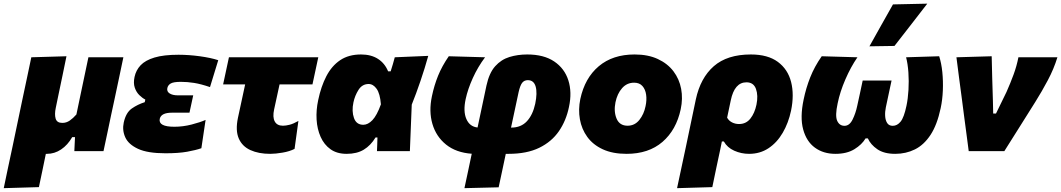

<svg xmlns="http://www.w3.org/2000/svg" viewBox="-66 -806 5660 1024"><path d="M-46 197.5Q-35 145 -24 92.2Q-13 39.5 0.5 -22.5L52.5 -271Q68 -343.5 79 -395.8Q90 -448 101 -500.5L288.5 -506Q278 -454 267.2 -402.5Q256.5 -351 245 -296.5L231.5 -231Q224 -196 230.8 -173.2Q237.5 -150.5 266.5 -150.5Q288 -150.5 306 -163Q324 -175.5 341.5 -195.5L362.5 -296Q374 -351 384.2 -399.2Q394.5 -447.5 405.5 -500.5H592Q581 -446.5 570 -395.5Q559 -344.5 544 -273L527.5 -196.5Q518.5 -153.5 508 -103.5Q497.5 -53.5 486 0H330.5Q331.5 -18.5 332.2 -37.2Q333 -56 334 -74.5H319Q295 -32.5 260 -9Q225 14.5 184.5 14.5Q181.5 14.5 178.5 14.5Q169 60 160.2 103Q151.5 146 141.5 192Z M816.5 11.5Q721.5 11.5 670.2 -12.2Q619 -36 602 -73.8Q585 -111.5 594 -152.5Q605.5 -205.5 637.2 -227.5Q669 -249.5 706 -261L709 -275Q693 -283 677 -298.8Q661 -314.5 652.8 -338.5Q644.5 -362.5 651.5 -395.5Q659 -431.5 684 -458Q709 -484.5 758 -499.2Q807 -514 886 -514Q941 -514 999.5 -506Q1058 -498 1098 -485L1054 -341.5Q1005.5 -358 969.2 -363.8Q933 -369.5 898.5 -369.5Q860 -369.5 845 -361Q830 -352.5 826.5 -336.5Q822.5 -318 838.5 -307.8Q854.5 -297.5 882.5 -297.5H964.5L944.5 -205H851Q793 -205 786 -172Q777.5 -130 864 -130Q910 -130 955.8 -141.8Q1001.5 -153.5 1030.5 -166.5L1008 -15.5Q978 -5 932.2 3.2Q886.5 11.5 816.5 11.5Z M1375 14.5Q1313.5 14.5 1269.5 -5.5Q1225.5 -25.5 1207.2 -68Q1189 -110.5 1203 -177.5Q1211.5 -216.5 1220 -256.2Q1228.5 -296 1241.5 -356H1124L1155 -500.5H1631.5L1600.5 -356H1425Q1417.5 -322.5 1410.5 -289.2Q1403.5 -256 1396 -222.5Q1387 -181.5 1399.2 -158.5Q1411.5 -135.5 1443 -135.5Q1458 -135.5 1478 -140.5Q1498 -145.5 1525.5 -161L1505 -12Q1479 1.5 1441 8Q1403 14.5 1375 14.5Z M1783 14.5Q1731 14.5 1696.8 -10Q1662.5 -34.5 1644 -76Q1625.5 -117.5 1622.5 -168.2Q1619.5 -219 1631 -272Q1646 -344.5 1674.5 -399.5Q1703 -454.5 1748.2 -485Q1793.5 -515.5 1859.5 -515.5Q1913 -515.5 1949.5 -492.2Q1986 -469 2004 -425.5H2017.5Q2024 -445 2029.2 -463.5Q2034.5 -482 2039.5 -500.5L2218 -508Q2200 -443 2176.5 -374Q2153 -305 2130 -248Q2127.5 -186 2125 -124Q2122.5 -62 2120 0H1944.5Q1945.5 -18.5 1946 -36.8Q1946.5 -55 1947 -73H1937Q1911 -30 1874.2 -7.8Q1837.5 14.5 1783 14.5ZM1871.5 -140.5Q1896.5 -140.5 1920.2 -165.2Q1944 -190 1965.5 -249.5Q1961 -306.5 1942.8 -332.2Q1924.5 -358 1900 -358Q1866 -358 1846.2 -327Q1826.5 -296 1819 -260Q1809 -213 1821.8 -176.8Q1834.5 -140.5 1871.5 -140.5Z M2411 197.5Q2420.5 154 2429.8 109.8Q2439 65.5 2450 14Q2366.5 8 2313.2 -34.8Q2260 -77.5 2240.2 -145Q2220.5 -212.5 2237.5 -292.5Q2249.5 -350.5 2270.5 -402.2Q2291.5 -454 2327.5 -506L2521 -500.5Q2482.5 -449 2455.8 -390Q2429 -331 2417.5 -277.5Q2403.5 -212.5 2421.2 -171.5Q2439 -130.5 2481 -126L2528.5 -350Q2543 -417 2575 -452.8Q2607 -488.5 2651 -502Q2695 -515.5 2746 -515.5Q2834.5 -515.5 2889.8 -478.2Q2945 -441 2965.2 -377.5Q2985.5 -314 2968.5 -235.5Q2953.5 -162.5 2914.8 -106.2Q2876 -50 2810 -17.8Q2744 14.5 2646 14.5H2631.5Q2621 63.5 2612.2 105.5Q2603.5 147.5 2593.5 193ZM2700 -315 2659.5 -125.5H2661Q2712.5 -125.5 2744 -159.2Q2775.5 -193 2788.5 -252.5Q2800.5 -310.5 2790.8 -344.5Q2781 -378.5 2749 -378.5Q2730 -378.5 2719 -364.5Q2708 -350.5 2700 -315Z M3275.5 14.5Q3201 14.5 3148.8 -9.8Q3096.5 -34 3066.2 -75.8Q3036 -117.5 3026.8 -169.8Q3017.5 -222 3029 -278Q3053 -390 3127.5 -452.8Q3202 -515.5 3318.5 -515.5Q3390.5 -515.5 3442.5 -491.2Q3494.5 -467 3525.8 -425.8Q3557 -384.5 3566.8 -332.2Q3576.5 -280 3564.5 -223.5Q3541 -113 3467.2 -49.2Q3393.5 14.5 3275.5 14.5ZM3281 -135.5Q3319 -135.5 3343.8 -166.2Q3368.5 -197 3377 -240Q3384 -272.5 3380 -301Q3376 -329.5 3360.2 -347.2Q3344.5 -365 3316 -365Q3277.5 -365 3251.8 -335.8Q3226 -306.5 3216.5 -260.5Q3206.5 -211 3222.5 -173.2Q3238.5 -135.5 3281 -135.5Z M3545 197.5Q3556.5 144.5 3567.5 92.2Q3578.5 40 3592 -22.5L3645 -275.5Q3669.5 -390.5 3741 -453Q3812.5 -515.5 3938.5 -515.5Q4029 -515.5 4082.5 -476Q4136 -436.5 4153.2 -368.8Q4170.5 -301 4153 -216Q4139 -150 4108.5 -97.8Q4078 -45.5 4032.8 -15.5Q3987.5 14.5 3929 14.5Q3887.5 14.5 3850 -2.2Q3812.5 -19 3794.5 -51.5H3784L3776 -12Q3764 42.5 3754 91Q3744 139.5 3733 192ZM3875.5 -144.5Q3913 -144.5 3936 -173.5Q3959 -202.5 3968.5 -248Q3978.5 -296.5 3965.8 -331.8Q3953 -367 3915 -367Q3851.5 -367 3831.5 -271L3812 -178.5Q3821 -162 3838.2 -153.2Q3855.5 -144.5 3875.5 -144.5Z M4389.5 14.5Q4325.5 14.5 4280.2 -18.5Q4235 -51.5 4217.5 -116Q4200 -180.5 4220 -275Q4232.5 -336 4255.2 -393.5Q4278 -451 4316.5 -506L4507 -500.5Q4471.5 -449 4442.8 -382.8Q4414 -316.5 4401.5 -255Q4387 -188.5 4399 -161.8Q4411 -135 4438 -135Q4464.5 -135 4481 -168.2Q4497.5 -201.5 4506 -242Q4513 -273.5 4520.8 -309.8Q4528.5 -346 4535 -376.5H4689Q4682 -344 4673.8 -305.5Q4665.5 -267 4658.5 -233.5Q4653.5 -210 4654.8 -187.5Q4656 -165 4665.5 -150Q4675 -135 4695.5 -135Q4719 -135 4737.2 -157.2Q4755.5 -179.5 4768.5 -242Q4776.5 -279.5 4779.2 -326.5Q4782 -373.5 4778.8 -419.8Q4775.5 -466 4766.5 -500.5L4943 -506Q4955 -468.5 4959.8 -421Q4964.5 -373.5 4962.5 -323.8Q4960.5 -274 4951 -229.5Q4932 -140 4896.8 -86.5Q4861.5 -33 4813.5 -9.2Q4765.5 14.5 4708.5 14.5Q4649 14.5 4613.2 -10Q4577.5 -34.5 4562.5 -68H4550.5Q4531 -35 4490.8 -10.2Q4450.5 14.5 4389.5 14.5ZM4571 -559Q4602.5 -615.5 4633.8 -671.2Q4665 -727 4696.5 -782.5L4879.5 -786.5Q4834.5 -728 4790.5 -671.5Q4746.5 -615 4704.5 -561Z M5100.5 0Q5094.5 -46 5088 -95.2Q5081.5 -144.5 5075.5 -189.5L5064 -278.5Q5056.5 -333.5 5049.2 -389.8Q5042 -446 5035 -500.5L5223 -506Q5224 -455 5225.8 -390.8Q5227.5 -326.5 5229.5 -268.5L5231 -200.5H5246L5302 -315.5Q5323 -363 5339.8 -408.5Q5356.5 -454 5365.5 -500.5H5573.5Q5554.5 -438.5 5522.5 -378.2Q5490.5 -318 5456 -263Q5413.5 -195.5 5371.8 -129Q5330 -62.5 5290.5 0Z"/></svg>

Font: Commissioner ExtraBold
Style: Italic
Weight: 800
Italic angle: -12°
Designer: Kostas Bartsokas
Foundry: Kostas Bartsokas
Version: Version 1.000; ttfautohint (v1.8.3)